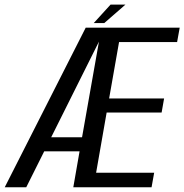

<svg xmlns="http://www.w3.org/2000/svg" viewBox="-48 -792 780 812"><path d="M-28 0 314.5 -675H712L701 -614H455.5L413.5 -375.5H646L635.5 -316H403L358.5 -61.5H604L593 0H262L288.5 -152H139L63 0ZM168.5 -211.5H299L370.5 -616ZM348.5 -694.5 419.5 -772.5H482.5L393 -694.5Z"/></svg>

Font: Anybody
Style: Italic
Weight: 400
Italic angle: -10°
Designer: Tyler Finck
Foundry: Etcetera Type Company
Version: Version 1.010; ttfautohint (v1.8.3) -l 8 -r 50 -G 200 -x 14 